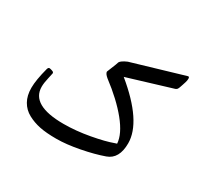

<svg xmlns="http://www.w3.org/2000/svg" viewBox="-130 -805 1074 1006"><g transform="rotate(30 407.0 -301.5)"><path d="M83.5 -279.3Q85.9 -286.1 89.1 -288.1Q92.3 -290 96.2 -289.3Q100.1 -288.6 103.5 -287.6Q106.9 -286.6 108.4 -286.1Q109.9 -285.6 112.3 -284.7Q114.7 -283.7 115.7 -283.2Q116.7 -282.7 118.2 -281.7Q119.6 -280.8 120.1 -279.8Q121.6 -276.9 121.6 -274.7Q121.6 -272.5 114 -240Q106.4 -207.5 106.4 -185.1Q106.4 -73.2 302.7 -73.2Q377 -73.2 458.5 -88.1Q540 -103 585.9 -120.1L598.1 -124Q594.7 -180.2 536.9 -251.5Q479 -322.8 383.3 -395Q362.8 -412.1 362.8 -424.3L384.8 -479Q388.2 -490.7 390.6 -496.1Q397.9 -509.3 431.6 -523.9L744.1 -616.2Q751.5 -616.2 751.5 -605.5Q751.5 -594.7 747.8 -582.8Q744.1 -570.8 741.9 -564.5Q739.7 -558.1 738.8 -555.2Q737.8 -552.2 736.1 -547.4Q734.4 -542.5 733.4 -540.3Q732.4 -538.1 730.7 -534.9Q729 -531.7 727.5 -530.3Q723.6 -526.9 718.3 -524.9L453.1 -444.3Q647.5 -284.7 647.5 -154.3Q647.5 -60.5 582.5 -37.6Q525.4 -17.1 447.3 -2Q369.1 13.2 308.3 13.2Q247.6 13.2 207.5 4.9Q167.5 -3.4 133.8 -21.7Q100.1 -40 81.3 -73Q62.5 -106 62.5 -153.1Q62.5 -200.2 83.5 -279.3Z"/></g></svg>

Font: Nika
Style: Regular
Weight: 400
Designer: Mohammad Saleh Souzanchi
Foundry: http://font-store.ir
Version: Version:1.0.0;RFB:1.2.5;Building:2016-05-25 11:08:22.297533